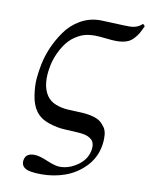

<svg xmlns="http://www.w3.org/2000/svg" viewBox="-92 -727 766 982"><g transform="rotate(10 290.5 -236.0)"><path d="M94.2 -367.2Q103 -410.2 121.6 -453.6Q140.1 -497.1 170.7 -541Q201.2 -585 248.5 -612.5Q295.9 -640.1 353 -640.1Q371.1 -640.1 423.1 -637.5Q475.1 -634.8 503.9 -634.8Q545.4 -634.8 570.3 -660.2L581.1 -649.9Q569.3 -624 561.3 -610.1Q553.2 -596.2 538.3 -580.1Q523.4 -564 501.7 -556.9Q480 -549.8 449.7 -549.8Q430.7 -549.8 394 -554Q357.4 -558.1 339.8 -558.1Q302.7 -558.1 277.1 -549.1Q251.5 -540 224.1 -519Q194.8 -495.1 172.4 -453.9Q149.9 -412.6 141.1 -371.1Q119.1 -267.6 157.7 -210.9Q174.8 -186.5 205.3 -174.8Q235.8 -163.1 269.8 -161.4Q303.7 -159.7 337.6 -158.4Q371.6 -157.2 402.8 -148.4Q434.1 -139.6 451.2 -119.1Q459 -109.9 462.4 -105.2Q465.8 -100.6 469.7 -91.3Q473.6 -82 475.1 -69.8Q478 -32.2 471.2 -2Q458.5 58.6 414.8 102.8Q371.1 147 313.5 167.5Q255.9 188 191.9 188Q127.4 188 105.5 173.1Q83.5 158.2 89.8 128.9Q96.7 95.7 140.6 96.2Q165 96.2 209 115Q252.9 133.8 277.3 133.8Q324.7 133.8 368.4 103.5Q412.1 73.2 421.9 27.8Q430.7 -12.7 411.4 -31.5Q392.1 -50.3 353.8 -53.7Q315.4 -57.1 273.2 -58.6Q231 -60.1 186.3 -75Q141.6 -89.8 117.2 -123Q94.7 -153.3 87.2 -202.6Q79.6 -252 83 -290.8Q86.4 -329.6 94.2 -367.2Z"/></g></svg>

Font: Linux Biolinum
Style: Italic
Weight: 400
Italic angle: -12°
Designer: Philipp H. Poll
Foundry: Philipp H. Poll
Version: Version 1.1.3 ; ttfautohint (v0.9)